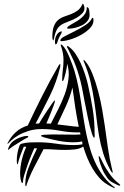

<svg xmlns="http://www.w3.org/2000/svg" viewBox="-20 -982 666 1031"><path d="M347 -716Q345 -719 341.5 -725.5Q338 -732 340 -734Q342 -736 346.5 -733Q351 -730 352 -729Q370 -716 385.5 -693Q401 -670 413.5 -642.5Q426 -615 436 -585Q446 -555 452 -528Q467 -462 477.5 -398Q488 -334 488 -266Q488 -264 488.5 -254Q489 -244 485 -242Q482 -244 478.5 -252Q475 -260 474 -263Q462 -300 452.5 -347.5Q443 -395 435 -434Q429 -464 424 -491.5Q419 -519 412.5 -545Q406 -571 397.5 -597.5Q389 -624 377 -653Q375 -657 370.5 -667Q366 -677 361 -687Q356 -697 352 -705.5Q348 -714 347 -716ZM587 25Q576 19 572 17.5Q568 16 557 9Q533 -5 513 -27.5Q493 -50 477 -77Q461 -104 448.5 -134.5Q436 -165 427 -195Q407 -182 379.5 -179.5Q352 -177 329 -177Q300 -177 271.5 -179Q243 -181 214 -181Q186 -129 161.5 -80.5Q137 -32 123 10Q123 11 122 14.5Q121 18 119 18Q116 18 116 11Q116 4 116 2Q116 -38 135.5 -87.5Q155 -137 179 -185L164 -186Q158 -172 147.5 -147Q137 -122 127.5 -95Q118 -68 110.5 -43Q103 -18 103 -3Q103 0 100 0Q96 0 94 -6.5Q92 -13 90.5 -21Q89 -29 88.5 -37.5Q88 -46 88 -49Q88 -84 97 -122.5Q106 -161 121 -193L108 -195Q99 -173 91 -151.5Q83 -130 77 -107Q77 -105 76 -102Q75 -99 73 -100Q71 -104 70.5 -109.5Q70 -115 70 -119Q70 -161 85 -200Q90 -210 95 -210Q116 -216 137.5 -217Q159 -218 182 -218Q232 -218 281 -210.5Q330 -203 379 -203Q403 -203 423 -207L421 -223Q410 -220 397.5 -219Q385 -218 374 -218Q335 -218 293.5 -226Q252 -234 214 -245Q212 -247 206 -248.5Q200 -250 200 -253Q200 -255 206 -256.5Q212 -258 214 -258Q228 -259 241.5 -259.5Q255 -260 269 -260Q292 -260 315 -259.5Q338 -259 362 -259Q374 -259 387 -259Q400 -259 412 -260L410 -271H397Q349 -271 301.5 -280Q254 -289 206 -289Q165 -289 133.5 -279Q102 -269 79.5 -256Q57 -243 43 -230Q29 -217 23 -211Q21 -210 21 -210Q20 -210 20 -212Q20 -213 21 -214Q39 -249 65 -272.5Q91 -296 129 -308Q167 -389 207.5 -469Q248 -549 293 -627Q294 -629 297 -633.5Q300 -638 303 -638Q304 -637 304 -636V-634Q304 -626 303 -622Q284 -541 247 -466Q210 -391 171 -318L190 -319Q193 -325 205.5 -345Q218 -365 232.5 -386.5Q247 -408 259 -425.5Q271 -443 274 -443L275 -440Q275 -435 269 -418Q263 -401 255 -381Q247 -361 239.5 -343.5Q232 -326 229 -319Q235 -319 241 -318.5Q247 -318 253 -318Q271 -354 291.5 -393.5Q312 -433 327 -474Q342 -515 347.5 -557Q353 -599 341 -640Q341 -635 338.5 -620Q336 -605 332 -588.5Q328 -572 324 -559.5Q320 -547 316 -547Q313 -547 313.5 -551Q314 -555 314 -556Q314 -582 317.5 -607.5Q321 -633 321 -659Q321 -694 310 -727Q310 -728 307 -735.5Q304 -743 309 -743Q311 -743 316 -738Q326 -728 335.5 -711Q345 -694 353 -674.5Q361 -655 368 -636Q375 -617 379 -604Q392 -561 400.5 -517.5Q409 -474 415.5 -430.5Q422 -387 429 -343Q436 -299 445 -256Q454 -214 466.5 -174Q479 -134 497 -98Q515 -62 538.5 -31.5Q562 -1 593 22Q598 27 596.5 28.5Q595 30 587 25ZM585 -60Q586 -54 584 -54.5Q582 -55 579.5 -58Q577 -61 574.5 -65Q572 -69 572 -70Q548 -114 534 -159.5Q520 -205 512 -251.5Q504 -298 498.5 -345.5Q493 -393 485.5 -442.5Q478 -492 466 -543Q454 -594 432 -647Q431 -649 429 -654Q427 -659 429 -660Q431 -660 434 -657L438 -653Q460 -627 477 -584Q494 -541 507 -492Q520 -443 528.5 -395Q537 -347 542 -311Q550 -254 559 -191Q568 -128 582 -72ZM288 -314Q317 -311 345.5 -307Q374 -303 403 -301Q392 -354 384 -406Q376 -458 369 -512Q356 -460 333.5 -411Q311 -362 288 -314ZM617 14Q597 5 582 -3.5Q567 -12 556 -27Q539 -50 529.5 -73Q520 -96 514 -116Q512 -124 510.5 -134Q509 -144 511 -144Q515 -144 521 -131Q527 -118 532 -109Q547 -78 570 -46.5Q593 -15 620 5Q628 12 625 14Q622 16 617 14ZM26 -178Q26 -178 24 -178H23Q23 -181 24 -184Q25 -187 26 -190Q34 -207 41.5 -215.5Q49 -224 66 -234Q76 -240 94 -246Q112 -252 123 -252Q125 -252 128.5 -251.5Q132 -251 132 -248Q132 -245 121.5 -240Q111 -235 108 -233Q70 -210 52 -198Q34 -186 26 -178ZM307 -813Q313 -815 312 -811Q311 -807 309 -802Q304 -793 301 -787.5Q298 -782 296 -777.5Q294 -773 292 -767.5Q290 -762 287 -752Q285 -747 283.5 -746Q282 -745 281 -744Q278 -742 276.5 -747Q275 -752 275 -760Q275 -766 276.5 -774Q278 -782 282 -790Q286 -798 292 -804.5Q298 -811 307 -813ZM270 -774Q267 -765 266 -765Q264 -765 262.5 -771Q261 -777 261 -782Q261 -820 269.5 -841.5Q278 -863 292.5 -875Q307 -887 325 -893Q343 -899 361 -906Q379 -913 395.5 -924.5Q412 -936 423 -960Q425 -965 428 -959Q431 -953 433 -944Q436 -926 423.5 -912Q411 -898 393 -887.5Q375 -877 355 -869.5Q335 -862 322 -856Q295 -843 284.5 -821.5Q274 -800 270 -774ZM304 -765Q304 -775 327 -787Q350 -799 379.5 -813.5Q409 -828 437 -846Q465 -864 475 -886H477Q481 -886 481.5 -880Q482 -874 482 -872Q482 -850 462.5 -830Q443 -810 415 -794.5Q387 -779 357.5 -770Q328 -761 308 -761Q304 -761 304 -765ZM341 -833Q343 -840 359.5 -849Q376 -858 395.5 -870Q415 -882 430.5 -899.5Q446 -917 446 -941Q446 -944 446.5 -944Q447 -944 452 -942Q458 -937 459.5 -923.5Q461 -910 461 -902Q461 -884 450 -870Q439 -856 422 -847Q405 -838 385 -833Q365 -828 348 -828Q346 -828 343 -828.5Q340 -829 341 -833Z"/></svg>

Font: Akronim
Style: Regular
Weight: 400
Designer: Grzegorz Klimczewski
Foundry: Fonty.PL
Version: Version 1.001